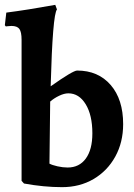

<svg xmlns="http://www.w3.org/2000/svg" viewBox="-21 -762 554 792"><path d="M78 -5 68 -16V-598Q68 -630 59 -642.5Q50 -655 26 -655Q18 -655 12 -654Q6 -653 3 -653L-1 -658L5 -710Q91 -721 207 -742L214 -723Q196 -702 188 -406Q280 -471 297 -471Q384 -471 435.5 -411.5Q487 -352 487 -250Q487 -175 454.5 -116Q422 -57 365 -23.5Q308 10 235 10Q160 10 78 -5ZM360 -212Q360 -287 332.5 -332Q305 -377 261 -377Q244 -377 223 -367Q202 -357 186 -343L183 -87Q194 -81 216 -76Q238 -71 258 -71Q306 -71 333 -108Q360 -145 360 -212Z"/></svg>

Font: Alegreya
Style: Bold
Weight: 700
Designer: Juan Pablo del Peral
Foundry: Huerta Tipografica
Version: Version 2.008; ttfautohint (v1.8)